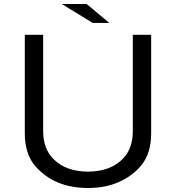

<svg xmlns="http://www.w3.org/2000/svg" viewBox="-20 -899 880 960"><path d="M413.1 -878.9 526.9 -784.2H443.8L289.1 -878.9ZM104 -725.1H195.8V-244.1Q195.8 -154.8 248 -103Q310.5 -41 419.9 -41Q535.6 -41 598.6 -109.9Q644 -159.2 644 -244.1V-725.1H735.8V-232.9Q735.8 -135.3 689.5 -76.2Q646.5 -21.5 576.2 10.3Q507.8 41 419.9 41Q253.4 41 157.7 -66.9Q104 -127.9 104 -232.9Z"/></svg>

Font: BIZ UDPGothic
Style: Regular
Weight: 400
Designer: TypeBank Co., Ltd.
Foundry: Morisawa Inc.
Version: Version 1.051